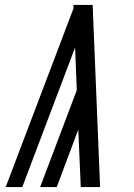

<svg xmlns="http://www.w3.org/2000/svg" viewBox="-20 -755 540 775"><path d="M142 0 290 -391 283 -563 70 0H3L277 -722L276 -735H354L384 0H306L296 -232L209 0Z"/></svg>

Font: Iosevka Term Oblique
Style: Regular
Weight: 400
Italic angle: -9°
Monospace: yes
Designer: Belleve Invis
Foundry: Belleve Invis
Version: Version 31.4.0